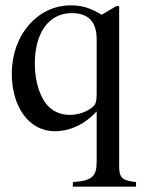

<svg xmlns="http://www.w3.org/2000/svg" viewBox="-20 -480 540 717"><path d="M341 -127C341 -104 337 -90 329 -83C307 -63 273 -51 241 -51C212 -51 186 -60 166 -78C132 -107 110 -172 110 -241C110 -359 163 -431 248 -431C310 -431 341 -399 341 -333ZM488 217V200C435 194 425 183 425 141V-457H414L360 -425C314 -452 284 -460 244 -460C120 -460 24 -349 24 -205C24 -79 90 10 184 10C242 10 297 -16 341 -64V124C341 180 323 195 252 200V217Z"/></svg>

Font: XITS
Style: Regular
Weight: 400
Designer: MicroPress Inc., with final additions and corrections provided by Coen Hoffman, Elsevier (retired)
Version: Version 1.302